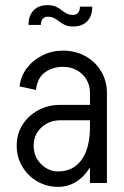

<svg xmlns="http://www.w3.org/2000/svg" viewBox="-20 -712 481 747"><path d="M330 0V-350H396V0ZM205 15V-45Q245 -45 272.5 -65Q300 -85 315 -123.5Q330 -162 330 -215H368Q368 -147 347 -95Q326 -43 289.5 -14Q253 15 205 15ZM205 15Q162 15 125.5 -6Q89 -27 67 -63.5Q45 -100 45 -145H111Q111 -102 140 -73.5Q169 -45 205 -45ZM45 -145Q45 -191 67.5 -226.5Q90 -262 128.5 -283Q167 -304 215 -304V-244Q171 -244 141 -216Q111 -188 111 -145ZM215 -244V-304H383V-244ZM330 -215V-351H368V-215ZM396 -350H330Q330 -394 300 -423Q270 -452 225 -452V-515Q274 -515 312.5 -493.5Q351 -472 373.5 -434.5Q396 -397 396 -350ZM120 -362 56 -376Q61 -416 84.5 -447Q108 -478 145 -496.5Q182 -515 225 -515V-452Q185 -452 155 -430.5Q125 -409 120 -362ZM265 -609Q246 -609 233.5 -614.5Q221 -620 211 -628Q201 -636 190.5 -641.5Q180 -647 165 -647V-692Q184 -692 196.5 -686.5Q209 -681 219 -673Q229 -665 239.5 -659.5Q250 -654 265 -654ZM91 -615Q91 -651 110.5 -671.5Q130 -692 165 -692V-647Q153 -647 146 -638.5Q139 -630 139 -615ZM265 -609V-654Q277 -654 284 -662.5Q291 -671 291 -686H339Q339 -650 319.5 -629.5Q300 -609 265 -609Z"/></svg>

Font: Akshar Light Light
Style: Regular
Weight: 300
Version: Version 1.100